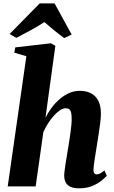

<svg xmlns="http://www.w3.org/2000/svg" viewBox="-20 -1064 648 1096"><path d="M430.5 11Q400 11 381.2 1.8Q362.5 -7.5 354.5 -24Q346.5 -40.5 346.5 -62Q346.5 -72.5 348.8 -90Q351 -107.5 354.2 -129.2Q357.5 -151 361.5 -173.8Q365.5 -196.5 368.5 -216.5Q372 -238.5 375.8 -262Q379.5 -285.5 382.5 -308.2Q385.5 -331 387.5 -351.2Q389.5 -371.5 389 -387.5Q389 -409.5 385.8 -422.2Q382.5 -435 375 -440.5Q367.5 -446 354.5 -446Q339 -446 321.5 -434Q304 -422 286.5 -402.5Q269 -383 253.8 -358.8Q238.5 -334.5 227.5 -310L183.5 0H24L130.5 -743L61.5 -763.5L67.5 -793.5L270.5 -817L296 -802.5L239.5 -391.5Q253.5 -420 273.5 -447.2Q293.5 -474.5 318.8 -496.8Q344 -519 373.2 -532.2Q402.5 -545.5 435.5 -545.5Q473.5 -545.5 500.5 -531Q527.5 -516.5 541.8 -487.5Q556 -458.5 556 -415.5Q556 -394.5 552.5 -365.2Q549 -336 544 -305Q539 -274 535 -247Q532 -228.5 528.8 -207.8Q525.5 -187 522.2 -166.5Q519 -146 516.5 -128Q514 -110 513.5 -97Q513.5 -79 519.5 -73.8Q525.5 -68.5 532 -68.5Q540.5 -68.5 550.8 -73.5Q561 -78.5 576.5 -91L589.5 -60.5Q581 -51 560.5 -33.8Q540 -16.5 507.8 -2.8Q475.5 11 430.5 11ZM35 -870 206.5 -1044.5H291.5L389 -867L346.5 -846.5Q316.5 -868.5 288 -891.8Q259.5 -915 233.5 -938Q196 -913.5 154.2 -890.8Q112.5 -868 73 -848Z"/></svg>

Font: Merriweather 72pt Black
Style: Italic
Weight: 900
Italic angle: -7.8°
Version: Version 2.101